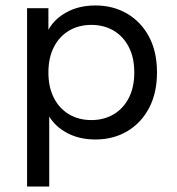

<svg xmlns="http://www.w3.org/2000/svg" viewBox="-20 -500 647 702"><path d="M79 182V-470H157V-391Q179 -431 224 -455.5Q269 -480 329 -480Q394 -480 445 -450Q496 -420 525 -365.5Q554 -311 554 -235Q554 -160 525 -105Q496 -50 445 -20Q394 10 329 10Q271 10 227 -13Q183 -36 160 -74V182ZM314 -61Q360 -61 395.5 -82Q431 -103 451 -142Q471 -181 471 -235Q471 -289 451 -328Q431 -367 395.5 -388Q360 -409 314 -409Q268 -409 232.5 -388Q197 -367 177 -328Q157 -289 157 -235Q157 -181 177 -142Q197 -103 232.5 -82Q268 -61 314 -61Z"/></svg>

Font: Gantari
Style: Regular
Weight: 400
Designer: Anugrah Pasau
Foundry: Lafontype
Version: Version 1.000; ttfautohint (v1.8.3)